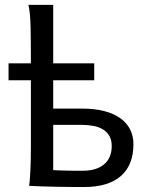

<svg xmlns="http://www.w3.org/2000/svg" viewBox="-20 -752 611 777"><path d="M14.6 -495.6H105V-502.9Q105 -582 103.8 -641.4Q102.5 -700.7 95.2 -732.4H195.3V-495.6H361.3V-427.2H195.3V-312.5H312.5Q364.7 -312.5 403.6 -302Q442.4 -291.5 468.3 -272.5Q494.1 -253.4 507.1 -227.1Q520 -200.7 520 -168.5Q520 -127.4 507.8 -95.5Q495.6 -63.5 470.7 -41Q445.8 -18.6 408.2 -6.8Q370.6 4.9 319.8 4.9Q293.9 4.9 263.4 4.6Q232.9 4.4 202.9 3.7Q172.9 2.9 145.3 2.2Q117.7 1.5 97.7 0Q99.6 -10.3 100.8 -26.4Q102.1 -42.5 103 -63Q104 -83.5 104.5 -107.2Q105 -130.9 105 -156.2V-427.2H14.6ZM195.3 -63.5Q207.5 -62.5 222.4 -62.3Q237.3 -62 253.2 -61.5Q269 -61 284.7 -61H314.9Q370.1 -61 401.1 -86.9Q432.1 -112.8 432.1 -161.1Q432.1 -185.5 422.6 -201.9Q413.1 -218.3 396.7 -228.3Q380.4 -238.3 358.6 -242.4Q336.9 -246.6 312.5 -246.6H195.3Z"/></svg>

Font: Andika
Style: Regular
Weight: 400
Designer: Victor Gaultney, Annie Olsen, Julie Remington, Don Collingsworth, Eric Hays
Foundry: SIL International
Version: Version 1.001